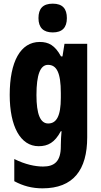

<svg xmlns="http://www.w3.org/2000/svg" viewBox="-20 -788 551 1048"><path d="M268 -768C214 -768 190 -741 190 -689C190 -637 217 -611 268 -611C319 -611 345 -637 345 -689C345 -740 322 -768 268 -768ZM197 -559C92 -559 33 -452 33 -270C33 -99 91 10 191 10C242 10 279 -10 312 -72H316C314 -51 312 -20 312 5V11C312 94 276 121 215 121C173 121 118 110 58 80V201C106 227 155 240 212 240C380 240 456 140 456 -39V-549H332L321 -480H313C280 -541 245 -559 197 -559ZM242 -434C289 -434 312 -392 312 -280V-254C312 -154 288 -114 243 -114C200 -114 179 -165 179 -269C179 -381 200 -434 242 -434Z"/></svg>

Font: Noto Sans Kannada ExtraCondensed ExtraBold
Style: Regular
Weight: 800
Width: 2
Designer: Jelle Bosma - Monotype Design Team
Foundry: Monotype Imaging Inc.
Version: Version 2.005